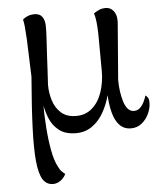

<svg xmlns="http://www.w3.org/2000/svg" viewBox="-53 -567 706 841"><g transform="rotate(-5 300.0 -147.0)"><path d="M147 227Q118 227 102 202Q86 177 80.5 121.5Q75 66 78.5 -25.5Q82 -117 93 -250L87 -416Q85 -452 83 -471.5Q81 -491 78 -502Q85 -509 98.5 -515Q112 -521 130 -521Q153 -521 164 -505.5Q175 -490 175 -462Q175 -437 173 -404.5Q171 -372 169 -337Q167 -302 165.5 -268.5Q164 -235 162 -208Q162 -172 172.5 -138.5Q183 -105 207.5 -83Q232 -61 274 -61Q315 -61 344 -86.5Q373 -112 387.5 -155Q402 -198 402 -247Q402 -347 401 -409.5Q400 -472 390 -502Q405 -512 416.5 -516.5Q428 -521 442 -521Q466 -521 480 -500Q494 -479 489 -440L470 -202Q470 -176 473.5 -151.5Q477 -127 483.5 -106Q490 -85 501 -73Q512 -61 527 -61Q544 -61 555 -72Q566 -83 573 -98Q580 -113 583 -124Q588 -121 593 -114Q598 -107 598 -91Q598 -67 586.5 -42.5Q575 -18 555 -2Q535 14 508 14Q478 14 458.5 -6Q439 -26 429.5 -61.5Q420 -97 418 -143H419Q408 -100 387.5 -64Q367 -28 336.5 -7Q306 14 267 14Q219 14 191 -8.5Q163 -31 150 -64.5Q137 -98 132 -132H134Q134 -77 138 -22Q142 33 150.5 79Q159 125 174 153Q181 168 190 176.5Q199 185 203 188Q195 205 179.5 216Q164 227 147 227Z"/></g></svg>

Font: Arima Thin Medium
Style: Regular
Weight: 500
Version: Version 1.100